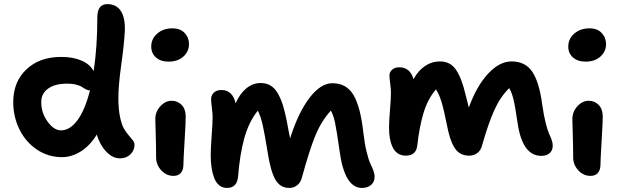

<svg xmlns="http://www.w3.org/2000/svg" viewBox="-20 -842 3068 941"><path d="M284.2 -71.8Q215.8 -71.8 160.6 -109.1Q105.5 -146.5 75.2 -208Q44.9 -269.5 44.9 -341.8Q44.9 -441.4 109.9 -502.4Q174.8 -563.5 280.8 -563Q338.9 -563 380.4 -544.7Q421.9 -526.4 439 -493.2Q457 -612.8 457 -756.8Q457 -821.8 505.9 -821.8Q549.8 -821.8 571.8 -788.8Q593.8 -755.9 591.8 -692.9Q588.9 -628.4 574.5 -526.1Q560.1 -423.8 560.1 -361.8Q560.1 -308.6 568.1 -269.5Q576.2 -230.5 587.9 -210.9Q599.6 -191.4 611.3 -178.2Q623 -165 631.1 -154.3Q639.2 -143.6 639.2 -131.8Q639.2 -105 619.1 -85.4Q599.1 -65.9 567.9 -65.9Q532.2 -65.9 501.5 -97.9Q470.7 -129.9 454.1 -182.1Q419.4 -126 374.5 -98.9Q329.6 -71.8 284.2 -71.8ZM182.1 -341.8Q182.1 -289.1 213.1 -246.1Q244.1 -203.1 278.8 -203.1Q323.2 -203.1 360.1 -253.4Q397 -303.7 420.9 -398.9Q411.6 -398.9 401.4 -404.1Q391.1 -409.2 382.1 -415.5Q373 -421.9 353.8 -427Q334.5 -432.1 309.1 -432.1Q250 -432.1 216.1 -408Q182.1 -383.8 182.1 -341.8Z M806.2 -540Q766.6 -540 743.9 -560.8Q721.2 -581.5 721.2 -613.8Q721.2 -651.9 750.7 -677.5Q780.3 -703.1 825.2 -703.1Q863.8 -703.1 885 -680.4Q906.2 -657.7 906.2 -626Q906.2 -589.4 878.7 -564.7Q851.1 -540 806.2 -540ZM830.1 20Q795.4 20 770.3 -7.3Q745.1 -34.7 745.1 -70.8Q745.1 -128.9 743.2 -183.6Q741.2 -238.3 741.2 -258.8Q741.2 -294.4 765.9 -321.3Q790.5 -348.1 820.8 -348.1Q850.1 -348.1 869.9 -328.1Q889.6 -308.1 890.1 -272.9Q890.6 -250.5 884.8 -153.6Q878.9 -56.6 878.9 -35.2Q878.9 -9.3 866.5 5.4Q854 20 830.1 20Z M1092.8 79.1Q1070.3 79.1 1054 65.7Q1037.6 52.2 1029.1 28.6Q1020.5 4.9 1016.6 -22.2Q1012.7 -49.3 1012.7 -82Q1012.7 -112.8 1017.3 -176Q1022 -239.3 1022 -269Q1022 -285.6 1018.3 -314.2Q1014.6 -342.8 1014.6 -356Q1014.6 -375 1028.1 -387.9Q1041.5 -400.9 1064.9 -400.9Q1119.6 -400.9 1134.8 -335.9Q1155.8 -383.3 1187.5 -409.2Q1219.2 -435.1 1257.8 -435.1Q1285.2 -435.1 1305.9 -422.6Q1326.7 -410.2 1341.6 -384.3Q1356.4 -358.4 1366.5 -326.4Q1376.5 -294.4 1385.7 -248Q1393.1 -205.6 1401.9 -164.1Q1441.9 -290.5 1496.8 -362.3Q1551.8 -434.1 1608.9 -434.1Q1678.2 -434.1 1712.4 -376.5Q1746.6 -318.8 1760.7 -192.9Q1767.1 -137.2 1777.1 -96.7Q1787.1 -56.2 1795.4 -39.6Q1803.7 -22.9 1809.8 -6.6Q1815.9 9.8 1815.9 24.9Q1815.9 49.3 1798.8 64.2Q1781.7 79.1 1753.9 79.1Q1667.5 79.1 1643.6 -106.9Q1630.4 -201.2 1622.3 -239.3Q1614.3 -277.3 1601.6 -299.8Q1554.7 -249 1525.1 -176.3Q1495.6 -103.5 1460.9 23.9Q1454.6 50.8 1437.7 64.9Q1420.9 79.1 1397.9 79.1Q1352.1 79.1 1328.6 36.4Q1305.2 -6.3 1291.5 -97.2Q1276.9 -187 1267.6 -228.8Q1258.3 -270.5 1243.7 -299.8Q1199.2 -244.6 1177.2 -164.3Q1155.3 -84 1147 21Q1142.6 79.1 1092.8 79.1Z M1968.8 -79.1Q1945.8 -79.1 1929.2 -90.6Q1912.6 -102.1 1903.6 -122.1Q1894.5 -142.1 1890.6 -165.5Q1886.7 -189 1886.7 -216.8Q1886.7 -247.6 1891.4 -303.5Q1896 -359.4 1896 -389.2Q1896 -404.3 1892.3 -432.1Q1888.7 -460 1888.7 -472.2Q1888.7 -488.8 1901.9 -500.5Q1915 -512.2 1937 -512.2Q1989.7 -512.2 2006.8 -454.1Q2029.3 -495.6 2062.7 -518.3Q2096.2 -541 2136.7 -541Q2187 -541 2214.8 -500.2Q2242.7 -459.5 2261.7 -377.9Q2270.5 -341.8 2277.8 -314.9Q2314.9 -418.5 2371.1 -479.7Q2427.2 -541 2487.8 -541Q2554.2 -541 2588.6 -490.5Q2623 -439.9 2637.7 -328.1Q2645 -276.4 2654.5 -238.8Q2664.1 -201.2 2671.4 -185.8Q2678.7 -170.4 2683.8 -156Q2689 -141.6 2689 -127.9Q2689 -105 2674.1 -91.6Q2659.2 -78.1 2632.8 -78.1Q2540 -78.1 2516.6 -240.2Q2504.9 -321.3 2496.3 -356Q2487.8 -390.6 2475.6 -410.2Q2431.6 -366.7 2402.3 -301.5Q2373 -236.3 2342.8 -129.9Q2336.9 -105.5 2319.8 -92.3Q2302.7 -79.1 2279.8 -79.1Q2254.9 -79.1 2236.6 -89.4Q2218.3 -99.6 2205.8 -120.8Q2193.4 -142.1 2185.3 -168Q2177.2 -193.8 2169.9 -231.9Q2154.8 -306.6 2143.8 -342.8Q2132.8 -378.9 2116.7 -403.8Q2076.7 -357.4 2055.9 -289.1Q2035.2 -220.7 2024.9 -127.9Q2019 -79.1 1968.8 -79.1Z M2850.1 -540Q2810.5 -540 2787.8 -560.8Q2765.1 -581.5 2765.1 -613.8Q2765.1 -651.9 2794.7 -677.5Q2824.2 -703.1 2869.1 -703.1Q2907.7 -703.1 2929 -680.4Q2950.2 -657.7 2950.2 -626Q2950.2 -589.4 2922.6 -564.7Q2895 -540 2850.1 -540ZM2874 20Q2839.4 20 2814.2 -7.3Q2789.1 -34.7 2789.1 -70.8Q2789.1 -128.9 2787.1 -183.6Q2785.2 -238.3 2785.2 -258.8Q2785.2 -294.4 2809.8 -321.3Q2834.5 -348.1 2864.7 -348.1Q2894 -348.1 2913.8 -328.1Q2933.6 -308.1 2934.1 -272.9Q2934.6 -250.5 2928.7 -153.6Q2922.9 -56.6 2922.9 -35.2Q2922.9 -9.3 2910.4 5.4Q2897.9 20 2874 20Z"/></svg>

Font: Shantell Sans Irregular Bouncy
Style: Regular
Weight: 600
Designer: Stephen Nixon, Anya Danilova, Shantell Martin
Foundry: Arrow Type
Version: Version 1.006;[9816181b4]